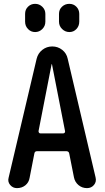

<svg xmlns="http://www.w3.org/2000/svg" viewBox="-20 -970 540 990"><path d="M246.1 -638.7 178.7 -293.9Q178.7 -289.1 181.2 -285.6Q183.6 -282.2 188.5 -282.2H305.7Q310.5 -282.2 313.5 -285.6Q316.4 -289.1 315.4 -293.9L248 -638.7Q248 -639.6 247.1 -639.6Q246.1 -639.6 246.1 -638.7ZM67.4 0Q45.9 0 32.2 -16.6Q18.6 -33.2 24.4 -53.7L168.9 -667Q175.8 -695.3 198.2 -712.9Q220.7 -730.5 249.5 -730.5Q278.3 -730.5 300.8 -712.9Q323.2 -695.3 329.1 -667L472.7 -55.7Q478.5 -33.2 464.8 -16.6Q451.2 0 428.7 0Q403.3 0 384.8 -15.6Q366.2 -31.2 361.3 -55.7L336.9 -178.7Q335 -189.5 323.2 -190.4H170.9Q159.2 -190.4 157.2 -178.7L132.8 -53.7Q128.9 -29.3 110.8 -14.6Q92.8 0 67.4 0ZM388.7 -898.4V-858.4Q388.7 -835.9 374 -820.3Q359.4 -804.7 337.9 -804.7Q316.4 -804.7 300.3 -820.3Q284.2 -835.9 284.2 -858.4V-898.4Q284.2 -920.9 299.8 -935.5Q315.4 -950.2 337.4 -950.2Q359.4 -950.2 374 -935.1Q388.7 -919.9 388.7 -898.4ZM109.4 -898.4Q109.4 -920.9 124.5 -935.5Q139.6 -950.2 161.1 -950.2Q182.6 -950.2 198.2 -935.1Q213.9 -919.9 213.9 -898.4V-858.4Q213.9 -835.9 198.2 -820.3Q182.6 -804.7 161.1 -804.7Q139.6 -804.7 124.5 -820.3Q109.4 -835.9 109.4 -858.4Z"/></svg>

Font: Rounded-X Mgen+ 2m medium
Style: Regular
Weight: 500
Designer: [Source Han Sans]
Ryoko NISHIZUKA  (kana & ideographs); Paul D. Hunt (Latin, Greek & Cyrillic); Wenlong ZHANG  (bopomofo
Version: Version 1.059.20150602